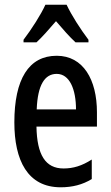

<svg xmlns="http://www.w3.org/2000/svg" viewBox="-20 -786 470 816"><path d="M263 -766H173C154 -724 115 -663 80 -617V-606H135C158 -627 188 -661 218 -696C248 -661 275 -630 301 -606H356V-617C322 -662 284 -721 263 -766ZM221 -549C102 -549 41 -449 41 -266C41 -105 97 10 238 10C287 10 331 -1 370 -25V-108C328 -81 291 -70 250 -70C173 -70 137 -128 135 -248H392V-309C392 -447 334 -549 221 -549ZM221 -472C276 -472 303 -406 303 -321H136C140 -425 170 -472 221 -472Z"/></svg>

Font: Noto Sans Arabic ExtCond Med
Style: Regular
Weight: 500
Width: 2
Designer: Monotype Design Team, Nadine Chahine, Nizar Qandah and Khaled Hosny
Foundry: Monotype Imaging Inc.
Version: Version 2.012